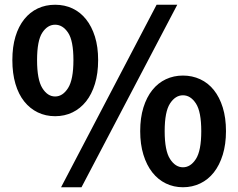

<svg xmlns="http://www.w3.org/2000/svg" viewBox="-20 -774 1002 808"><path d="M212 -285Q172 -285 139 -301Q106 -317 82 -347Q58 -377 45 -421Q32 -465 32 -521Q32 -577 45 -620Q58 -663 82 -693Q106 -723 139 -738.5Q172 -754 212 -754Q252 -754 285 -738.5Q318 -723 342 -693Q366 -663 379.5 -620Q393 -577 393 -521Q393 -465 379.5 -421Q366 -377 342 -347Q318 -317 285 -301Q252 -285 212 -285ZM212 -368Q244 -368 266.5 -403.5Q289 -439 289 -521Q289 -603 266.5 -636.5Q244 -670 212 -670Q180 -670 158 -636.5Q136 -603 136 -521Q136 -439 158 -403.5Q180 -368 212 -368ZM639 -754H726L323 14H237ZM750 14Q711 14 678 -2Q645 -18 621 -48.5Q597 -79 583.5 -123Q570 -167 570 -222Q570 -278 583.5 -321.5Q597 -365 621 -395Q645 -425 678 -440.5Q711 -456 750 -456Q789 -456 822.5 -440.5Q856 -425 880 -395Q904 -365 917.5 -321.5Q931 -278 931 -222Q931 -167 917.5 -123Q904 -79 880 -48.5Q856 -18 822.5 -2Q789 14 750 14ZM750 -70Q782 -70 804.5 -105Q827 -140 827 -222Q827 -304 804.5 -338.5Q782 -373 750 -373Q718 -373 695.5 -338.5Q673 -304 673 -222Q673 -140 695.5 -105Q718 -70 750 -70Z"/></svg>

Font: Kinto Sans
Style: Bold
Weight: 700
Designer: Authors: Ryoko NISHIZUKA  (kana & ideographs); Paul D. Hunt (Latin, Greek & Cyrillic); Wenlong ZHANG  (bopomofo); Sandol
Foundry: Adobe Systems Incorporated, ookami Inc.
Version: Version 0.001